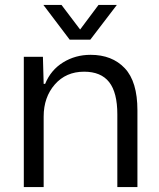

<svg xmlns="http://www.w3.org/2000/svg" viewBox="-20 -754 640 774"><path d="M76 0V-525H153L156 -416H162Q185 -472 234.5 -502.5Q284 -533 345 -533Q432 -533 483 -479Q534 -425 534 -309V0H453V-293Q453 -381 420 -423Q387 -465 319 -465Q246 -465 201 -413.5Q156 -362 156 -284V0ZM261 -594 155 -734H228L303 -635L377 -734H451L344 -594Z"/></svg>

Font: Mona Sans
Style: Regular
Weight: 400
Designer: Deni Anggara
Foundry: GitHub
Version: Version 2.000;Glyphs 3.2.3 (3260)